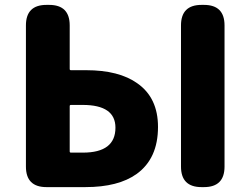

<svg xmlns="http://www.w3.org/2000/svg" viewBox="-20 -765 1024 785"><path d="M170 0Q86 0 86 -84V-661Q86 -745 170 -745H181Q265 -745 265 -661V-483Q265 -478 270 -478H332Q467 -478 542 -424Q626 -365 626 -246Q626 -117 539 -54Q464 0 329 0ZM804 0Q720 0 720 -84V-661Q720 -745 804 -745H814Q898 -745 898 -661V-84Q898 0 814 0ZM265 -146Q265 -141 270 -141H319Q452 -141 452 -243Q452 -336 318 -336H270Q265 -336 265 -331Z"/></svg>

Font: Resource Han Rounded TW Heavy
Style: Regular
Weight: 900
Designer: Cyano Hao (round all glyphs); Ryoko NISHIZUKA 西塚涼子 (kana, bopomofo & ideographs); Paul D. Hunt (Latin, Greek & Cyrillic)
Foundry: Cyano Hao
Version: 0.990